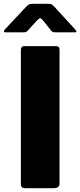

<svg xmlns="http://www.w3.org/2000/svg" viewBox="-48 -983 419 1003"><path d="M246 -742Q263 -742 263 -723V-27Q263 -12 255.5 -6Q248 0 233 0H85Q71 0 66 -5.5Q61 -11 61 -23V-721Q61 -742 78 -742ZM220 -822 177 -876Q167 -888 162 -888Q157 -888 145 -876L96 -822Q90 -816 85.5 -815Q81 -814 72 -814H-19Q-27 -814 -27.5 -818.5Q-28 -823 -21 -831L89 -948Q96 -956 103 -959.5Q110 -963 123 -963H208Q218 -963 223.5 -959Q229 -955 234 -950L343 -831Q360 -814 342 -814H245Q237 -814 231 -815Q225 -816 220 -822Z"/></svg>

Font: Libre Franklin ExtraBold
Style: Regular
Weight: 800
Designer: Pablo Impallari, Rodrigo Fuenzalida, Nhung Nguyen
Foundry: Impallari Type
Version: Version 3.000